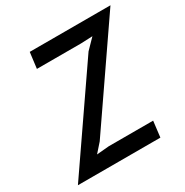

<svg xmlns="http://www.w3.org/2000/svg" viewBox="-167 -864 965 1000"><g transform="rotate(-30 316.0 -363.5)"><path d="M17 0 413.5 -576 470.5 -634.5 399.5 -631.5H135L147 -727H632.5L229.5 -141L183.5 -89L257.5 -95.5H524.5L513 0Z"/></g></svg>

Font: Spline Sans Mono Medium
Style: Italic
Weight: 500
Italic angle: -4°
Monospace: yes
Designer: Eben Sorkin, Mirko Velimirovic
Foundry: Sorkin Type
Version: Version 1.004